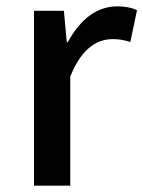

<svg xmlns="http://www.w3.org/2000/svg" viewBox="-20 -584 451 604"><path d="M87 -550H181L190 -451H193Q255 -564 349 -564Q386 -564 411 -552L390 -452Q362 -461 335 -461Q248 -461 201 -343V0H87Z"/></svg>

Font: Noto Sans S Chinese Medium
Style: Regular
Weight: 500
Designer: Ryoko NISHIZUKA  (kana & ideographs); Paul D. Hunt (Latin, Greek & Cyrillic); Wenlong ZHANG  (bopomofo); Sandoll Communi
Foundry: Adobe Systems Incorporated
Version: Version 1.000;PS 1;hotconv 1.0.78;makeotf.lib2.5.61930